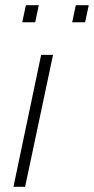

<svg xmlns="http://www.w3.org/2000/svg" viewBox="-20 -722 363 742"><path d="M32 0 139 -510H185L77 0ZM66 -636 80 -702H130L116 -636ZM259 -636 273 -702H323L309 -636Z"/></svg>

Font: Saira Semi Condensed ExtraLight
Style: Italic
Weight: 200
Width: 4
Italic angle: -12°
Designer: Hector Gatti with collaboration of the Omnibus-Type team
Foundry: Omnibus-Type
Version: Version 1.001; ttfautohint (v1.8)